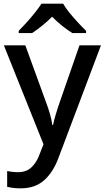

<svg xmlns="http://www.w3.org/2000/svg" viewBox="-20 -786 570 1046"><path d="M1 -539H118L229 -234Q242 -200 251.5 -167.5Q261 -135 265 -105H269Q274 -130 284.5 -165Q295 -200 307 -234L413 -539H530L299 73Q270 152 220.5 196Q171 240 93 240Q68 240 50 237.5Q32 235 19 232V146Q30 148 45.5 150Q61 152 78 152Q124 152 152 125Q180 98 195 56L217 0ZM324 -766Q336 -744 358.5 -716.5Q381 -689 405.5 -662.5Q430 -636 449 -618V-606H374Q348 -622 319 -645Q290 -668 264 -695Q237 -668 209 -645.5Q181 -623 155 -606H82V-618Q101 -637 124.5 -663Q148 -689 170 -716.5Q192 -744 206 -766Z"/></svg>

Font: Noto Sans Adlam Unjoined Medium
Style: Regular
Weight: 500
Version: Version 3.001